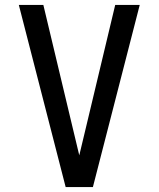

<svg xmlns="http://www.w3.org/2000/svg" viewBox="-20 -755 640 775"><path d="M245 0 56 -735H155L272 -245Q279 -216 286 -186.5Q293 -157 300 -128Q307 -157 314 -186.5Q321 -216 328 -245L445 -735H544L355 0Z"/></svg>

Font: Iosevka Medium Extended
Style: Regular
Weight: 500
Width: 7
Monospace: yes
Designer: Belleve Invis
Foundry: Belleve Invis
Version: Version 32.5.0; ttfautohint (v1.8.4)